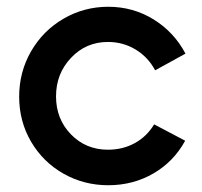

<svg xmlns="http://www.w3.org/2000/svg" viewBox="-20 -531 590 562"><path d="M296.9 -511.2Q369.6 -511.2 429.7 -474.1Q489.7 -437 522.9 -374L434.1 -325.2Q413.6 -363.8 377 -386Q340.3 -408.2 295.9 -408.2Q231.9 -408.2 188 -361.8Q144 -315.4 144 -249Q144 -182.6 187.7 -137.7Q231.4 -92.8 295.9 -92.8Q339.4 -92.8 374.5 -112.1Q409.7 -131.3 431.2 -167L522 -119.1Q488.8 -58.1 429.2 -23.4Q369.6 11.2 296.9 11.2Q225.6 11.2 165.8 -22.7Q106 -56.6 71 -116.2Q36.1 -175.8 36.1 -248Q36.1 -320.3 71 -380.9Q106 -441.4 166 -476.3Q226.1 -511.2 296.9 -511.2Z"/></svg>

Font: Human Sans Medium
Style: Regular
Weight: 500
Designer: Tim Radville
Foundry: Continuum
Version: Version 1.000;FEAKit 1.0